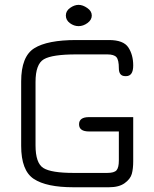

<svg xmlns="http://www.w3.org/2000/svg" viewBox="-20 -790 650 810"><path d="M348.1 -756.3Q367.2 -743.2 367.2 -724.6Q367.2 -706.1 349.1 -692.9Q331.1 -679.7 311.5 -679.7Q292 -679.7 274.9 -692.4Q257.8 -705.1 257.8 -724.6Q257.8 -744.1 275.9 -756.8Q293.9 -769.5 311.5 -769.5Q329.1 -769.5 348.1 -756.3ZM481.4 -235.4H355.5Q313.5 -235.4 313.5 -265.6Q313.5 -295.9 355.5 -295.9H542V-109.4Q542 -78.1 536.1 -56.6Q530.3 -35.2 506.3 -17.6Q482.4 0 439.5 0H290Q175.8 0 122.6 -35.2Q69.3 -70.3 69.3 -174.8V-446.3Q69.3 -551.8 124.5 -586.4Q179.7 -621.1 301.8 -621.1H439.5Q501 -621.1 521.5 -589.8Q542 -558.6 542 -513.7Q542 -468.8 511.7 -468.8Q509.8 -468.8 508.8 -468.8Q481.4 -468.8 481.4 -502Q481.4 -537.1 471.2 -548.8Q460.9 -560.5 432.6 -560.5H301.8Q200.2 -560.5 165 -540Q129.9 -519.5 129.9 -444.3V-176.8Q129.9 -101.6 163.1 -81.1Q196.3 -60.5 290 -60.5H432.6Q461.9 -60.5 471.7 -71.8Q481.4 -83 481.4 -113.3Z"/></svg>

Font: Jura
Style: Medium
Weight: 500
Version: Version 2.6.1